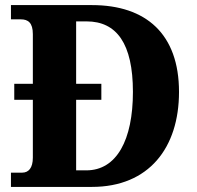

<svg xmlns="http://www.w3.org/2000/svg" viewBox="-20 -734 773 754"><path d="M23 0H341C565 0 683 -154 683 -373C683 -600 554 -714 341 -714H23V-658H62C90 -658 109 -645 109 -600V-405H36V-342H109V-115C109 -74 92 -56 67 -56H23ZM319 -65H279V-342H378V-405H279V-650H320C438 -650 502 -563 502 -373C502 -184 438 -65 319 -65Z"/></svg>

Font: Noto Serif Tamil SemiCondensed ExtraBold
Style: Regular
Weight: 800
Width: 4
Designer: Indian Type Foundry, Tom Grace, and the Monotype Design Team
Foundry: Monotype Imaging Inc.
Version: Version 2.004